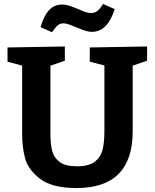

<svg xmlns="http://www.w3.org/2000/svg" viewBox="-20 -939 782 971"><path d="M724 -704V-632L651 -607V-275Q651 12 367 12Q242 12 181.5 -35.5Q121 -83 106.5 -139.5Q92 -196 92 -262V-607L18 -627V-699L308 -704V-632L235 -607V-262Q235 -210 244 -175.5Q253 -141 282 -119.5Q311 -98 369 -98Q429 -98 459 -121Q489 -144 498.5 -181Q508 -218 508 -275V-608L434 -627V-699ZM185 -802Q203 -862 229.5 -889Q256 -916 293 -916Q312 -916 332 -909.5Q352 -903 378 -892Q400 -882 414 -877.5Q428 -873 440 -873Q458 -873 472 -883.5Q486 -894 501 -919L560 -893Q524 -778 445 -778Q428 -778 410 -784Q392 -790 365 -801Q347 -809 330 -815Q313 -821 300 -821Q284 -821 271.5 -810.5Q259 -800 243 -776Z"/></svg>

Font: Bitter Pro
Style: Bold
Weight: 700
Designer: Sol Matas, and Bitter project Authors
Foundry: Sol Matas
Version: Version 1.010